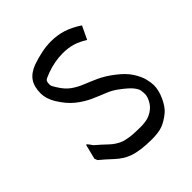

<svg xmlns="http://www.w3.org/2000/svg" viewBox="-186 -782 918 918"><g transform="rotate(-45 272.5 -323.5)"><path d="M316 13Q237 13 190 -4Q153 -18 121 -48Q89 -78 61 -101L55 -116L74 -192Q81 -190 88.5 -178Q96 -166 100 -163Q126 -141 152 -116Q178 -91 210 -79Q222 -75 246.5 -71Q271 -67 316 -67Q349 -67 370 -73.5Q391 -80 409 -95Q424 -107 434.5 -127.5Q445 -148 445 -164Q445 -177 443 -189Q441 -201 426.5 -219.5Q412 -238 373 -267Q347 -287 315 -299.5Q283 -312 248.5 -327.5Q214 -343 180 -370Q146 -397 116 -446Q94 -484 94 -518Q94 -564 113 -591.5Q132 -619 174 -635Q209 -647 241.5 -653.5Q274 -660 305 -660Q348 -660 385.5 -648Q423 -636 464 -609L432 -542Q401 -562 371 -571Q341 -580 305 -580Q250 -580 195 -560Q165 -549 159.5 -543Q154 -537 154 -518Q154 -514 156 -508.5Q158 -503 168 -487Q190 -451 215.5 -433Q241 -415 271 -403Q301 -391 335.5 -375.5Q370 -360 409 -330Q451 -298 471.5 -266Q492 -234 498.5 -207.5Q505 -181 505 -164Q505 -130 487.5 -91.5Q470 -53 447 -33Q415 -7 387.5 3Q360 13 316 13Z"/></g></svg>

Font: Syne Tactile
Style: Regular
Weight: 400
Designer: Lucas Descroix
Foundry: Bonjour Monde
Version: Version 2.100; ttfautohint (v1.8.3)